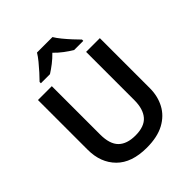

<svg xmlns="http://www.w3.org/2000/svg" viewBox="-254 -1092 1255 1255"><g transform="rotate(-45 373.5 -464.0)"><path d="M659 -252Q659 -178 627.5 -118.5Q596 -59 532 -24.5Q468 10 370 10Q231 10 159 -62.5Q87 -135 87 -254V-714H215V-267Q215 -179 255 -139Q295 -99 374 -99Q457 -99 494.5 -142.5Q532 -186 532 -268V-714H659ZM445 -938Q458 -916 480.5 -888.5Q503 -861 527 -835Q551 -809 570 -790V-778H485Q458 -794 428 -816.5Q398 -839 372 -866Q346 -839 317.5 -817Q289 -795 262 -778H178V-790Q197 -809 220.5 -835Q244 -861 266.5 -888.5Q289 -916 302 -938Z"/></g></svg>

Font: Noto Sans Bassa Vah SemiBold
Style: Regular
Weight: 600
Designer: Monotype Design Team
Foundry: Monotype Imaging Inc.
Version: Version 2.002; ttfautohint (v1.8.4.7-5d5b)